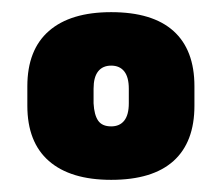

<svg xmlns="http://www.w3.org/2000/svg" viewBox="-20 -621 366 316"><path d="M25 -479V-447Q25 -387 60.5 -356Q96 -325 163 -325Q231 -325 265.5 -356Q300 -387 300 -447V-479Q300 -539 265.5 -570Q231 -601 163 -601Q96 -601 60.5 -570Q25 -539 25 -479ZM134 -451V-475Q134 -494 141.5 -503.5Q149 -513 163 -513Q177 -513 184.5 -503.5Q192 -494 192 -475V-451Q192 -432 184.5 -422.5Q177 -413 163 -413Q148 -413 141.5 -422.5Q135 -432 134 -451Z"/></svg>

Font: Beiruti Black
Style: Regular
Weight: 900
Designer: Arlette Boutros
Foundry: Boutros
Version: Version 1.41